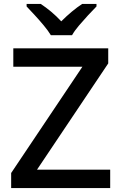

<svg xmlns="http://www.w3.org/2000/svg" viewBox="-20 -961 619 981"><path d="M543 0H37V-77L401 -620H48V-714H533V-637L169 -94H543ZM240 -781Q226 -804 204 -830.5Q182 -857 158 -883Q134 -909 116 -928V-941H188Q214 -924 241 -901.5Q268 -879 293 -852Q320 -879 347 -901.5Q374 -924 400 -941H473V-928Q454 -909 430 -883Q406 -857 383.5 -830.5Q361 -804 348 -781Z"/></svg>

Font: Noto Sans Khmer Medium
Style: Regular
Weight: 500
Version: Version 2.003